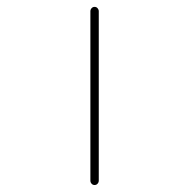

<svg xmlns="http://www.w3.org/2000/svg" viewBox="-20 -564 540 561"><path d="M244.1 -36.1V-531.2Q244.1 -536.1 247.6 -540Q251 -543.9 256.3 -543.9Q261.7 -543.9 265.1 -540Q268.6 -536.1 268.6 -531.2V-36.1Q268.6 -31.2 265.1 -27.3Q261.7 -23.4 256.3 -23.4Q251 -23.4 247.6 -27.3Q244.1 -31.2 244.1 -36.1Z"/></svg>

Font: Rounded Mgen+ 1mn thin
Style: Regular
Weight: 100
Designer: [Source Han Sans]
Ryoko NISHIZUKA  (kana & ideographs); Paul D. Hunt (Latin, Greek & Cyrillic); Wenlong ZHANG  (bopomofo
Version: Version 1.059.20150602